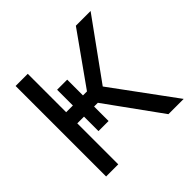

<svg xmlns="http://www.w3.org/2000/svg" viewBox="-173 -875 1050 1050"><g transform="rotate(-45 352.5 -350.0)"><path d="M226 -317H174V0H80V-700H174V-403H226V-525H304V-403H335L546 -700H660L415 -361L680 0H562L333 -317H304V-205H226Z"/></g></svg>

Font: PT Root UI Web Medium
Style: Regular
Weight: 500
Designer: Vitaly Kuzmin
Foundry: ParaType Ltd.
Version: Version 1.001W